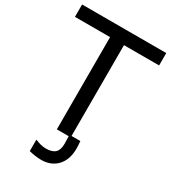

<svg xmlns="http://www.w3.org/2000/svg" viewBox="-222 -838 1028 1156"><g transform="rotate(30 292.5 -260.0)"><path d="M326.2 0C327.1 15.1 327.6 32.7 327.6 52.2C327.6 108.9 302.2 133.3 241.7 133.3C218.3 133.3 191.4 125 172.4 116.7H168V194.8C192.9 202.1 228.5 206.5 254.4 206.5C341.3 206.5 404.3 147 404.3 43.5C404.3 35.2 403.8 24.4 403.3 12.2L401.4 -9.8H340.3V-641.1H584.5V-727.1H-0.5V-641.1H243.7V0Z"/></g></svg>

Font: SG Kara SemiBold
Style: Regular
Weight: 400
Designer: Damoon Khanjanzadeh
Version: Version 1.000